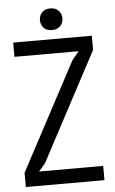

<svg xmlns="http://www.w3.org/2000/svg" viewBox="-58 -888 555 927"><g transform="rotate(-5 219.5 -424.5)"><path d="M29 -69 307 -591 340 -631H29V-700H410V-631L131 -106L99 -69H410V0H29ZM167 -797Q167 -818 181 -833.5Q195 -849 221 -849Q247 -849 261.5 -833.5Q276 -818 276 -797Q276 -774 261.5 -759Q247 -744 221 -744Q195 -744 181 -759Q167 -774 167 -797Z"/></g></svg>

Font: PT Sans Narrow
Style: Regular
Weight: 400
Width: 3
Designer: A.Korolkova, O.Umpeleva, V.Yefimov
Foundry: ParaType Ltd
Version: Version 2.003W OFL